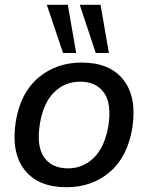

<svg xmlns="http://www.w3.org/2000/svg" viewBox="-20 -775 621 804"><path d="M258 9Q140 9 83 -63.5Q26 -136 46 -266Q66 -387 141 -450Q216 -513 322 -513Q440 -513 497 -440.5Q554 -368 534 -239Q514 -118 439.5 -54.5Q365 9 258 9ZM265 -70Q328 -70 373.5 -115Q419 -160 434 -249Q448 -342 415 -387.5Q382 -433 316 -433Q251 -433 206 -388Q161 -343 147 -256Q132 -163 164.5 -116.5Q197 -70 265 -70ZM381 -553 314 -755H401L436 -553ZM244 -553 176 -755H264L299 -553Z"/></svg>

Font: Mulish SemiBold
Style: Italic
Weight: 600
Italic angle: -9°
Designer: Vernon Adams
Foundry: Vernon Adams
Version: Version 3.603; ttfautohint (v1.8.3)